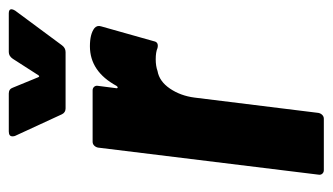

<svg xmlns="http://www.w3.org/2000/svg" viewBox="-176 -564 739 426"><g transform="rotate(-90 193.0 -350.5)"><path d="M344 -510Q351 -504 348 -495L315 -378Q313 -367 300 -370Q291 -374 275 -374Q260 -374 249 -370Q226 -366 210 -342.5Q194 -319 190 -288L156 -13Q155 -8 151.5 -4.5Q148 -1 143 -1H29Q24 -1 21 -4.5Q18 -8 19 -13L79 -502Q80 -507 83.5 -510.5Q87 -514 92 -514H206Q211 -514 214 -510.5Q217 -507 216 -502L211 -463Q210 -459 212 -458.5Q214 -458 216 -461Q248 -520 304 -520Q331 -520 344 -510ZM104 -692Q104 -700 115 -700H199Q209 -700 212 -691L235 -635Q237 -630 240 -635L276 -691Q282 -700 291 -700H377Q386 -700 386 -694Q386 -691 383 -686L306 -582Q300 -574 291 -574H166Q157 -574 153 -582L105 -686Q104 -688 104 -692Z"/></g></svg>

Font: Barlow Condensed
Style: Bold Italic
Weight: 700
Width: 3
Italic angle: -7°
Designer: Jeremy Tribby
Foundry: Tribby Type
Version: Version 1.408